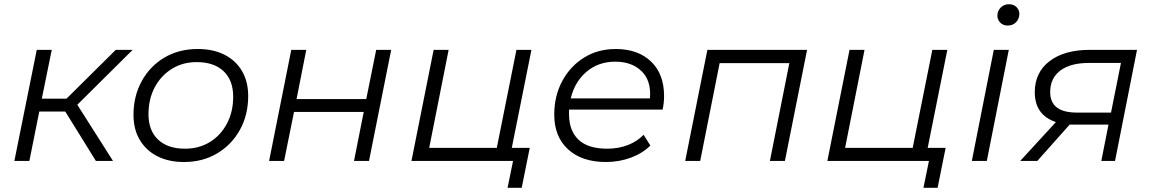

<svg xmlns="http://www.w3.org/2000/svg" viewBox="-20 -762 5452 909"><path d="M434 0 289 -234H166L119 0H48L154 -526H225L178 -295H295L528 -526H608L346 -266L515 0Z M851 5Q778 5 724.5 -22.5Q671 -50 641.5 -100Q612 -150 612 -218Q612 -307 651 -378Q690 -449 758.5 -489.5Q827 -530 916 -530Q989 -530 1042.5 -503Q1096 -476 1125.5 -426Q1155 -376 1155 -308Q1155 -218 1116 -147.5Q1077 -77 1008.5 -36Q940 5 851 5ZM856 -58Q922 -58 973.5 -89.5Q1025 -121 1054.5 -177Q1084 -233 1084 -304Q1084 -382 1038.5 -425Q993 -468 911 -468Q845 -468 793.5 -436Q742 -404 712.5 -348.5Q683 -293 683 -221Q683 -144 728.5 -101Q774 -58 856 -58Z M1254 0 1359 -526H1430L1384 -293H1714L1761 -526H1832L1727 0H1656L1702 -232H1372L1325 0Z M1928 0 2033 -526H2104L2012 -62H2332L2425 -526H2496L2403 -62H2488L2450 127H2383L2409 0H2391Z M2849 5Q2735 5 2669.5 -55Q2604 -115 2604 -219Q2604 -308 2642 -378.5Q2680 -449 2745.5 -489.5Q2811 -530 2895 -530Q3000 -530 3062 -471Q3124 -412 3124 -307Q3124 -275 3117 -243H2674Q2674 -233 2674 -222Q2674 -143 2719 -100.5Q2764 -58 2855 -58Q2908 -58 2953 -75.5Q2998 -93 3027 -124L3059 -73Q3022 -36 2966.5 -15.5Q2911 5 2849 5ZM2682 -296H3057Q3064 -380 3017.5 -425Q2971 -470 2893 -470Q2813 -470 2757 -422.5Q2701 -375 2682 -296Z M3224 0 3329 -526H3801L3696 0H3625L3717 -463H3387L3295 0Z M3897 0 4002 -526H4073L3981 -62H4301L4394 -526H4465L4372 -62H4457L4419 127H4352L4378 0H4360Z M4581 0 4685 -526H4756L4652 0ZM4751 -641Q4729 -641 4715.5 -655Q4702 -669 4702 -688Q4702 -710 4717.5 -726Q4733 -742 4757 -742Q4779 -742 4792.5 -728.5Q4806 -715 4806 -697Q4806 -673 4790.5 -657Q4775 -641 4751 -641Z M5194 0 5228 -172H5067Q5055 -172 5044 -172L4891 0H4810L4979 -184Q4879 -218 4879 -325Q4879 -419 4949 -472.5Q5019 -526 5140 -526H5363L5259 0ZM5240 -229 5287 -464H5135Q5048 -464 5000 -428Q4952 -392 4952 -326Q4952 -229 5078 -229Z"/></svg>

Font: Montserrat
Style: Italic
Weight: 400
Italic angle: -11.3°
Designer: Julieta Ulanovsky
Foundry: Julieta Ulanovsky
Version: Version 9.000; ttfautohint (v1.8.4.7-5d5b)